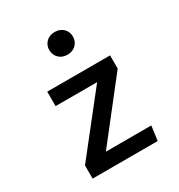

<svg xmlns="http://www.w3.org/2000/svg" viewBox="-188 -934 991 1061"><g transform="rotate(-30 307.5 -403.5)"><path d="M517.4 -457.4 231.3 -92.3H521L508.7 0H93.3V-84.1L381.5 -449.2H116.4V-541.5H517.4ZM391.8 -734.9Q391.8 -703.6 370.8 -682.8Q349.7 -662.1 316.4 -662.1Q283.1 -662.1 262.1 -682.8Q241 -703.6 241 -734.9Q241 -765.6 262.1 -786.2Q283.1 -806.7 316.4 -806.7Q349.7 -806.7 370.8 -786.2Q391.8 -765.6 391.8 -734.9Z"/></g></svg>

Font: Fira Code Fixed Medium
Style: Regular
Weight: 500
Monospace: yes
Designer: Carrois Corporate, Edenspiekermann AG, Nikita Prokopov
Foundry: Carrois Corporate, Edenspiekermann AG, Nikita Prokopov
Version: Version 5.002